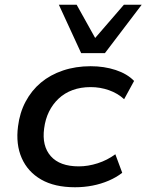

<svg xmlns="http://www.w3.org/2000/svg" viewBox="-20 -780 617 809"><path d="M296 9Q210 9 153.5 -23.5Q97 -56 71.5 -114Q46 -172 56 -248Q63 -305 88 -352Q113 -399 152.5 -432Q192 -465 245.5 -483Q299 -501 362 -501Q419 -501 467.5 -485Q516 -469 545 -439L503 -362Q476 -387 439 -400Q402 -413 362 -413Q320 -413 286 -400.5Q252 -388 227 -364.5Q202 -341 186.5 -309.5Q171 -278 166 -239Q156 -165 194 -122Q232 -79 312 -79Q351 -79 391.5 -92Q432 -105 466 -130L495 -52Q471 -33 438.5 -19Q406 -5 370 2Q334 9 296 9ZM322 -556 228 -760H303L381 -620L502 -760H577L422 -556Z"/></svg>

Font: Nunito Sans 10pt SemiExpanded SemiBold
Style: Italic
Weight: 600
Width: 6
Italic angle: -9°
Designer: Vernon Adams
Foundry: Vernon Adams
Version: Version 3.101;gftools[0.9.27]